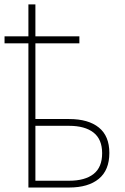

<svg xmlns="http://www.w3.org/2000/svg" viewBox="-34 -837 558 857"><path d="M320.3 -643.6H124V-305.7H274.4Q360.4 -305.7 407.2 -267.8Q454.1 -230 454.1 -154.3Q454.1 -77.6 407 -38.8Q359.9 0 274.4 0H92.8V-643.6H-13.7V-674.8H92.8V-817.4H124V-674.8H320.3ZM274.4 -30.3Q345.2 -30.3 383.5 -60.3Q421.9 -90.3 421.9 -153.3Q421.9 -215.3 383.3 -245.4Q344.7 -275.4 274.4 -275.4H124V-30.3Z"/></svg>

Font: Pretendard Thin
Style: Regular
Weight: 100
Designer: Base glyphs from Inter by Rasmus Andersson; Hangeul glyphs from Noto Sans CJK(Source Han Sans) by Jang Soo-young and Kan
Foundry: Kil Hyung-jin
Version: Version 1.309